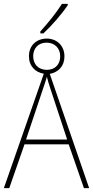

<svg xmlns="http://www.w3.org/2000/svg" viewBox="-22 -975 482 995"><path d="M187 -812V-802H203C245 -841 296 -899 329 -948V-955H299C267 -905 231 -861 187 -812ZM205 -593 -2 0H26L105 -227H334L413 0H440L236 -592C282 -601 312 -633 312 -683C312 -738 273 -775 220 -775C168 -775 128 -740 128 -684C128 -632 161 -600 205 -593ZM221 -613C176 -613 150 -643 150 -684C150 -724 176 -754 219 -754C262 -754 290 -725 290 -683C290 -641 263 -613 221 -613ZM113 -252 202 -518C211 -545 216 -559 221 -577C225 -559 230 -544 239 -516L326 -252Z"/></svg>

Font: Noto Sans Condensed Thin
Style: Regular
Weight: 100
Width: 3
Designer: Monotype Design Team
Foundry: Monotype Imaging Inc.
Version: Version 2.013